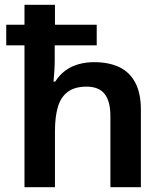

<svg xmlns="http://www.w3.org/2000/svg" viewBox="-20 -780 682 800"><path d="M209 -760V-677H383V-591H208V-530Q208 -509 206.5 -484Q205 -459 203 -440H210Q228 -468 252.5 -486Q277 -504 307.5 -512.5Q338 -521 372 -521Q433 -521 476.5 -500.5Q520 -480 543.5 -436Q567 -392 567 -323V0H440V-296Q440 -358 416 -388.5Q392 -419 341 -419Q291 -419 262 -397Q233 -375 221 -334Q209 -293 209 -233V0H82V-591H6V-677H82V-760Z"/></svg>

Font: Noto Sans Khmer SemiBold
Style: Regular
Weight: 600
Version: Version 2.003